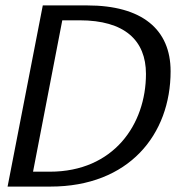

<svg xmlns="http://www.w3.org/2000/svg" viewBox="-20 -689 673 709"><path d="M8 0H166C456 0 610 -192 610 -426C610 -581 504 -669 302 -669H138ZM102 -55 210 -614H274C440 -614 519 -540 519 -416C519 -230 400 -55 164 -55Z"/></svg>

Font: KpSans
Style: Italic
Weight: 400
Italic angle: -11°
Version: Version 0.66